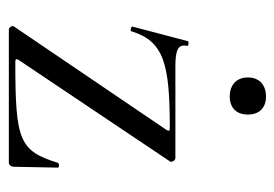

<svg xmlns="http://www.w3.org/2000/svg" viewBox="-116 -520 636 445"><g transform="rotate(90 202.5 -298.0)"><path d="M282 -366 42 -12C39 -7 44 0 49 0H358C363 0 367 -6 367 -11L369 -114C369 -117 359 -117 358 -114C330 -24 306 -15 124 -15C118 -15 116 -17 119 -22L355 -374C357 -378 352 -386 347 -386H135C96 -386 82 -392 87 -414C88 -416 77 -418 76 -415L42 -286C41 -284 52 -280 53 -284C76 -360 130 -373 277 -373C283 -373 285 -372 282 -366ZM204 -512C230 -512 246 -527 246 -554C246 -580 231 -596 204 -596C178 -596 160 -581 160 -554C160 -528 177 -512 204 -512Z"/></g></svg>

Font: Cormorant Garamond
Style: Regular
Weight: 400
Designer: Christian Thalmann (Catharsis Fonts)
Foundry: Catharsis Fonts
Version: Version 4.002;Glyphs 3.4 (3410)